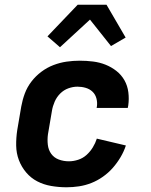

<svg xmlns="http://www.w3.org/2000/svg" viewBox="-20 -785 640 813"><path d="M262 8Q229 8 197 2.5Q165 -3 138 -17Q111 -31 91 -54.5Q71 -78 60 -107Q49 -136 48.5 -168.5Q48 -201 53 -234L70 -334Q75 -362 85 -389Q95 -416 113 -439.5Q131 -463 155 -481Q179 -499 206.5 -509.5Q234 -520 262 -524Q290 -528 317 -528Q346 -528 374 -524.5Q402 -521 427 -511Q452 -501 473 -484.5Q494 -468 507 -445Q520 -422 523.5 -394Q527 -366 523 -338L521 -328H389L390 -332Q393 -350 388.5 -367.5Q384 -385 372 -396.5Q360 -408 343 -413Q326 -418 308 -418Q289 -418 269.5 -411Q250 -404 235 -389Q220 -374 211.5 -354.5Q203 -335 200 -316L183 -216Q180 -194 182.5 -172Q185 -150 197 -133.5Q209 -117 229 -109.5Q249 -102 272 -102Q291 -102 311 -108.5Q331 -115 346.5 -129Q362 -143 373 -161Q384 -179 390 -198L513 -169Q505 -144 490.5 -119.5Q476 -95 457.5 -74Q439 -53 415.5 -36.5Q392 -20 366.5 -10Q341 0 314.5 4Q288 8 262 8ZM234 -585 181 -631 309 -765H431L512 -626L450 -590L361 -702Z"/></svg>

Font: Iosevka Aile Extrabold
Style: Italic
Weight: 800
Italic angle: -9°
Designer: Belleve Invis
Foundry: Belleve Invis
Version: Version 31.1.0; ttfautohint (v1.8.4)